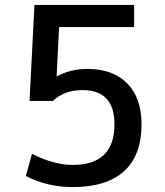

<svg xmlns="http://www.w3.org/2000/svg" viewBox="-20 -750 670 780"><path d="M525 -640H220L210 -440H212Q266 -470 335 -470Q439 -470 497 -411Q555 -352 555 -245Q555 -119 484 -54.5Q413 10 275 10Q172 10 85 -35L110 -125Q199 -80 275 -80Q445 -80 445 -245Q445 -384 315 -384Q241 -384 195 -340H100L120 -730H525Z"/></svg>

Font: Mplus 1p Medium
Style: Regular
Weight: 500
Version: Version 1.061